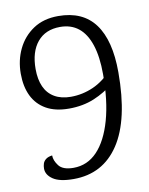

<svg xmlns="http://www.w3.org/2000/svg" viewBox="-75 -676 581 747"><g transform="rotate(-10 215.5 -302.5)"><path d="M206 -620Q303 -620 351 -555Q399 -490 399 -364Q399 -177 335.5 -81Q272 15 156 15Q101 15 75 -2.5Q49 -20 49 -45Q49 -55 52 -64.5Q55 -74 64 -81Q73 -88 89 -90Q89 -70 105 -49Q121 -28 163 -28Q218 -28 257 -69Q296 -110 317.5 -186Q339 -262 339 -367Q339 -436 323.5 -483Q308 -530 278.5 -553.5Q249 -577 206 -577Q148 -577 116 -538.5Q84 -500 84 -432Q84 -391 97 -362Q110 -333 136.5 -317.5Q163 -302 201 -302Q247 -302 290 -321Q333 -340 367 -380V-326Q330 -295 285.5 -276.5Q241 -258 186 -258Q132 -258 96 -278.5Q60 -299 42 -336Q24 -373 24 -424Q24 -477 45.5 -521.5Q67 -566 107.5 -593Q148 -620 206 -620Z"/></g></svg>

Font: Karma Variable Light
Style: Regular
Weight: 300
Designer: Joana Correia
Foundry: Indian Type Foundry
Version: Version 3.000